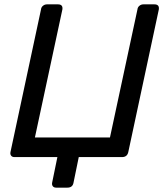

<svg xmlns="http://www.w3.org/2000/svg" viewBox="-20 -720 753 880"><path d="M237 140Q227 140 222 133.5Q217 127 219 117L243 0H46Q36 0 31 -6.5Q26 -13 28 -23L168 -677Q169 -687 177 -693.5Q185 -700 195 -700H246Q269 -700 266 -677L140 -90H484L610 -677Q611 -687 619 -693.5Q627 -700 637 -700H688Q711 -700 708 -677L568 -23Q563 0 539 0H341L317 117Q313 140 289 140Z"/></svg>

Font: Lubike
Style: Italic
Weight: 400
Italic angle: -12°
Foundry: Honoka55
Version: Version 1.000;July 22, 2022;FontCreator 14.0.0.2862 64-bit